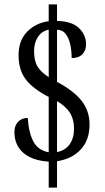

<svg xmlns="http://www.w3.org/2000/svg" viewBox="-20 -780 482 879"><path d="M203 -40Q127 -45 86.5 -80.5Q46 -116 46 -176Q46 -204 62.5 -222Q79 -240 107 -240Q112 -169 134 -130Q156 -91 203 -83V-336Q127 -376 96 -419Q65 -462 65 -527Q65 -595 104.5 -635Q144 -675 203 -683V-760H241V-684Q309 -683 341.5 -651.5Q374 -620 374 -577Q374 -549 357 -531.5Q340 -514 308 -514Q308 -546 302 -575Q296 -604 281.5 -623.5Q267 -643 241 -644V-405Q317 -365 353.5 -318.5Q390 -272 390 -210Q390 -139 349.5 -95.5Q309 -52 241 -42V79H203ZM203 -644Q172 -638 154 -611.5Q136 -585 136 -546Q136 -501 152 -475Q168 -449 203 -427ZM241 -84Q279 -91 299 -119.5Q319 -148 319 -191Q319 -233 300.5 -263Q282 -293 241 -317Z"/></svg>

Font: Noto Serif Myanmar ExtraCondensed
Style: Regular
Weight: 400
Width: 2
Designer: Ben Mitchell and the Monotype Design Team
Foundry: Monotype Imaging Inc.
Version: Version 2.106; ttfautohint (v1.8.4.7-5d5b)